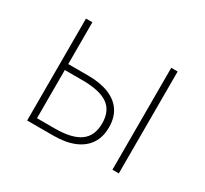

<svg xmlns="http://www.w3.org/2000/svg" viewBox="-105 -629 832 780"><g transform="rotate(30 311.0 -239.0)"><path d="M96 0V-478H126V-282H220Q276 -282 316 -266Q356 -250 377 -219Q398 -188 398 -142Q398 -96 377 -64.5Q356 -33 316 -16.5Q276 0 220 0ZM126 -28H210Q289 -28 327.5 -55.5Q366 -83 366 -142Q366 -201 327.5 -227.5Q289 -254 210 -254H126ZM496 0V-478H526V0Z"/></g></svg>

Font: Source Sans 3 VF
Style: Regular
Weight: 200
Designer: Paul D. Hunt
Foundry: Adobe
Version: Version 3.046;hotconv 1.0.118;makeotfexe 2.5.65603